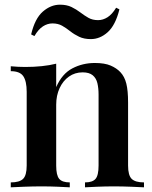

<svg xmlns="http://www.w3.org/2000/svg" viewBox="-20 -800 648 820"><path d="M385 -531Q427 -531 452.5 -520Q478 -509 494 -492Q512 -473 519.5 -443Q527 -413 527 -362V-93Q527 -51 542.5 -36Q558 -21 595 -21V0Q577 -1 539.5 -2.5Q502 -4 467 -4Q430 -4 395 -2.5Q360 -1 343 0V-21Q375 -21 388 -36Q401 -51 401 -93V-396Q401 -423 396 -444.5Q391 -466 376 -478.5Q361 -491 333 -491Q300 -491 274.5 -473Q249 -455 234.5 -423.5Q220 -392 220 -353V-93Q220 -51 233 -36Q246 -21 278 -21V0Q261 -1 227 -2.5Q193 -4 158 -4Q121 -4 83 -2.5Q45 -1 26 0V-21Q63 -21 78.5 -36Q94 -51 94 -93V-408Q94 -453 79.5 -474.5Q65 -496 26 -496V-517Q58 -514 88 -514Q125 -514 158.5 -517.5Q192 -521 220 -528V-428Q245 -485 289 -508Q333 -531 385 -531ZM236 -780Q265 -780 285.5 -770Q306 -760 323 -747Q340 -734 357.5 -724Q375 -714 399 -714Q420 -714 439.5 -726.5Q459 -739 476 -767L490 -760Q473 -692 440 -662.5Q407 -633 368 -633Q339 -633 318 -643Q297 -653 280 -666.5Q263 -680 245.5 -690Q228 -700 204 -700Q183 -700 163.5 -687.5Q144 -675 127 -646L113 -653Q129 -721 163 -750.5Q197 -780 236 -780Z"/></svg>

Font: Playfair Display SemiBold
Style: Regular
Weight: 600
Designer: Claus Eggers Sørensen
Foundry: Claus Eggers Sørensen
Version: Version 1.203